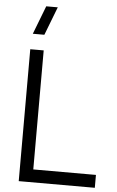

<svg xmlns="http://www.w3.org/2000/svg" viewBox="-63 -1002 635 1044"><g transform="rotate(5 255.0 -480.0)"><path d="M495.3 0H80V-720H153.3V-70.3H495.3ZM86.5 -805H149.5L209.2 -960H146.2Z"/></g></svg>

Font: Manrope Variable Light
Style: Regular
Weight: 200
Designer: Mikhail Sharanda
Foundry: Mikhail Sharanda
Version: Version 4.505